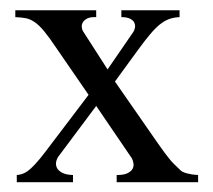

<svg xmlns="http://www.w3.org/2000/svg" viewBox="-20 -406 421 380"><path d="M210.9 -45.4V-59.6Q225.1 -59.6 232.4 -63.2Q239.7 -66.9 242.4 -72Q245.1 -77.1 244.1 -82.8Q243.2 -88.4 241.2 -92.3L170.4 -196.3L96.7 -97.7Q92.8 -92.8 91.3 -86.4Q89.8 -80.1 92.5 -74.2Q95.2 -68.4 102.8 -64.2Q110.4 -60.1 124.5 -59.6V-45.4H13.2V-59.6Q20.5 -60.1 27.1 -63Q33.7 -65.9 41.5 -73Q49.3 -80.1 59.1 -92Q68.8 -104 83 -123L155.3 -218.3L90.8 -312Q77.1 -332.5 67.4 -344.2Q57.6 -356 48.8 -362.1Q40 -368.2 31.2 -369.9Q22.5 -371.6 10.3 -372.1V-385.7H170.4V-372.1Q159.2 -372.6 153.1 -369.6Q147 -366.7 144.3 -362.3Q141.6 -357.9 141.8 -353Q142.1 -348.1 144 -344.7L192.9 -268.6L243.2 -341.8Q246.1 -345.7 247.1 -351.1Q248 -356.4 245.8 -361.1Q243.7 -365.7 237.5 -368.9Q231.4 -372.1 220.2 -372.1V-385.7H335.4V-372.1Q323.7 -371.6 314.5 -368.2Q305.2 -364.7 296.1 -357.4Q287.1 -350.1 276.9 -337.9Q266.6 -325.7 253.4 -307.6L207.5 -244.6L292 -123Q299.8 -111.8 304.9 -105Q310.1 -98.1 314.5 -92.5Q318.8 -86.9 324 -81.8Q329.1 -76.7 336.9 -69.3Q340.3 -65.4 350.6 -62.7Q360.8 -60.1 372.1 -59.6V-45.4Z"/></svg>

Font: Surma
Style: Regular
Weight: 400
Designer: Sue Lloyd-Williams
Foundry: Sylheti Translation And Research
Version: Version 3.000